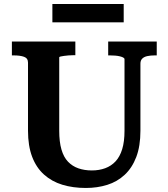

<svg xmlns="http://www.w3.org/2000/svg" viewBox="-20 -916 836 953"><path d="M274 -267Q274 -212 285 -174Q296 -136 317.5 -113.5Q339 -91 369 -80.5Q399 -70 436 -70Q472 -70 502 -81Q532 -92 553.5 -115Q575 -138 586.5 -175.5Q598 -213 598 -267V-622Q598 -627 591.5 -630.5Q585 -634 574.5 -636.5Q564 -639 551.5 -640Q539 -641 526 -641H517V-710H758V-641H747Q727 -641 711 -637.5Q695 -634 686 -625Q677 -616 677 -600V-267Q677 -191 656.5 -137Q636 -83 599 -48.5Q562 -14 512.5 1.5Q463 17 406 17Q342 17 289.5 1Q237 -15 198.5 -49.5Q160 -84 139.5 -138Q119 -192 119 -267V-605Q119 -627 99.5 -634Q80 -641 49 -641H39V-710H354V-642H344Q333 -642 320.5 -641Q308 -640 297.5 -638.5Q287 -637 280.5 -635.5Q274 -634 274 -631ZM240 -896H594V-805H240Z"/></svg>

Font: Roboto Serif SemiBold
Style: Regular
Weight: 600
Designer: Greg Gazdowicz
Foundry: Commercial Type
Version: Version 1.008